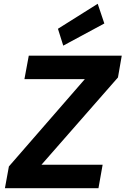

<svg xmlns="http://www.w3.org/2000/svg" viewBox="-20 -994 663 1014"><path d="M6 0 27 -115 428 -576H109L132 -700H623L603 -585L199 -124H522L500 0ZM314 -753 286 -842 496 -974 531 -870Z"/></svg>

Font: DM Sans 12pt Black
Style: Italic
Weight: 900
Italic angle: -10°
Version: Version 4.004;gftools[0.9.30]